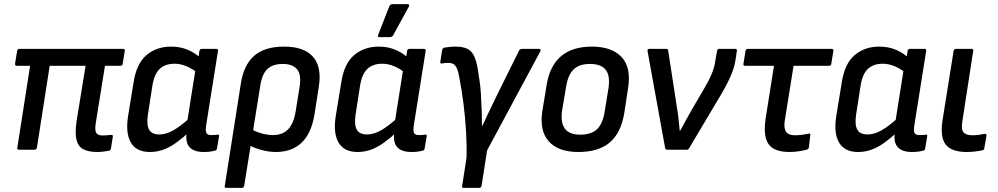

<svg xmlns="http://www.w3.org/2000/svg" viewBox="-20 -726 4839 931"><path d="M451 11Q410 11 384.5 -2Q359 -15 351 -47.5Q343 -80 351 -137L395 -407H221L159 -10Q156 0 147 0H72Q62 0 64 -10L126 -407H62Q52 -407 53 -417L63 -479Q65 -489 75 -489H576Q587 -489 585 -479L575 -417Q574 -407 564 -407H489L444 -127Q439 -94 447 -81.5Q455 -69 477 -69Q487 -69 498 -70Q509 -71 519 -72Q523 -73 525.5 -70.5Q528 -68 527 -63L518 -6Q516 4 508 5Q496 7 481.5 9Q467 11 451 11Z M707 11Q641 11 614.5 -35Q588 -81 601 -163L628 -328Q642 -418 690.5 -459Q739 -500 810 -500Q854 -500 890.5 -484.5Q927 -469 950 -446L940 -371Q914 -392 885 -404.5Q856 -417 826 -417Q781 -417 754.5 -392Q728 -367 719 -311L697 -169Q690 -121 703 -97.5Q716 -74 753 -74Q785 -74 820.5 -94Q856 -114 908 -161L901 -89Q866 -57 835 -34.5Q804 -12 772.5 -0.5Q741 11 707 11ZM968 11Q921 11 899.5 -12Q878 -35 885 -86L888 -107L887 -131L930 -403L940 -433L947 -479Q949 -489 958 -489H1028Q1039 -489 1037 -479L980 -121Q975 -90 981 -80.5Q987 -71 1003 -71Q1012 -71 1020 -71.5Q1028 -72 1035 -73Q1044 -75 1042 -65L1032 -6Q1031 4 1020 5Q1008 8 996 9.5Q984 11 968 11Z M1078 185Q1067 185 1070 175L1148 -322Q1162 -411 1212.5 -455.5Q1263 -500 1358 -500Q1454 -500 1497.5 -451Q1541 -402 1526 -306L1506 -178Q1492 -83 1444.5 -36Q1397 11 1317 11Q1283 11 1245.5 0.5Q1208 -10 1183 -25L1193 -103Q1217 -88 1247 -79.5Q1277 -71 1303 -71Q1351 -71 1378 -100Q1405 -129 1414 -188L1433 -307Q1442 -365 1420 -390.5Q1398 -416 1351 -416Q1305 -416 1278.5 -393Q1252 -370 1243 -316L1164 175Q1162 185 1153 185Z M1714 11Q1648 11 1621.5 -35Q1595 -81 1608 -163L1635 -328Q1649 -418 1697.5 -459Q1746 -500 1817 -500Q1861 -500 1897.5 -484.5Q1934 -469 1957 -446L1947 -371Q1921 -392 1892 -404.5Q1863 -417 1833 -417Q1788 -417 1761.5 -392Q1735 -367 1726 -311L1704 -169Q1697 -121 1710 -97.5Q1723 -74 1760 -74Q1792 -74 1827.5 -94Q1863 -114 1915 -161L1908 -89Q1873 -57 1842 -34.5Q1811 -12 1779.5 -0.5Q1748 11 1714 11ZM1975 11Q1928 11 1906.5 -12Q1885 -35 1892 -86L1895 -107L1894 -131L1937 -403L1947 -433L1954 -479Q1956 -489 1965 -489H2035Q2046 -489 2044 -479L1987 -121Q1982 -90 1988 -80.5Q1994 -71 2010 -71Q2019 -71 2027 -71.5Q2035 -72 2042 -73Q2051 -75 2049 -65L2039 -6Q2038 4 2027 5Q2015 8 2003 9.5Q1991 11 1975 11ZM1818 -546Q1814 -546 1813 -549.5Q1812 -553 1814 -558L1868 -696Q1871 -702 1875 -704Q1879 -706 1885 -706H1956Q1962 -706 1963.5 -702Q1965 -698 1962 -693L1887 -556Q1882 -546 1870 -546Z M2228 185Q2218 185 2221 175L2242 40Q2244 -18 2240 -86.5Q2236 -155 2227.5 -222.5Q2219 -290 2208 -346Q2203 -377 2196 -393Q2189 -409 2179.5 -415Q2170 -421 2155 -421Q2147 -421 2139 -420.5Q2131 -420 2123 -418Q2113 -417 2115 -426L2124 -484Q2127 -493 2134 -495Q2146 -497 2159.5 -498.5Q2173 -500 2189 -500Q2223 -500 2246 -489.5Q2269 -479 2282 -447.5Q2295 -416 2302 -355Q2307 -327 2309.5 -300.5Q2312 -274 2313 -247Q2315 -217 2316 -183.5Q2317 -150 2317 -116H2319Q2330 -139 2342 -165Q2354 -191 2367 -217.5Q2380 -244 2392 -269L2497 -481Q2502 -489 2511 -489H2593Q2605 -489 2600 -477L2342 3L2315 175Q2313 185 2304 185Z M2785 11Q2687 11 2641 -40.5Q2595 -92 2610 -189L2631 -316Q2662 -500 2850 -500Q2946 -500 2993.5 -450Q3041 -400 3026 -302L3007 -177Q2991 -81 2936.5 -35Q2882 11 2785 11ZM2794 -73Q2847 -73 2875 -99.5Q2903 -126 2912 -185L2930 -295Q2940 -358 2917.5 -387Q2895 -416 2841 -416Q2789 -416 2761.5 -389.5Q2734 -363 2725 -305L2706 -193Q2697 -134 2718 -103.5Q2739 -73 2794 -73Z M3215 0Q3207 0 3205 -9L3120 -478Q3118 -489 3129 -489H3210Q3220 -489 3220 -481L3262 -207Q3267 -179 3270 -150.5Q3273 -122 3276 -92H3278Q3292 -119 3307.5 -146Q3323 -173 3338 -200L3397 -301Q3411 -325 3421 -345.5Q3431 -366 3438.5 -387.5Q3446 -409 3449 -434L3457 -479Q3459 -489 3467 -489H3545Q3555 -489 3553 -479L3547 -439Q3543 -410 3533 -382.5Q3523 -355 3509 -327Q3495 -299 3476 -267L3322 -8Q3318 0 3311 0Z M3807 11Q3760 11 3731.5 -5Q3703 -21 3693.5 -56.5Q3684 -92 3692 -148L3733 -407H3593Q3583 -407 3585 -417L3595 -479Q3597 -489 3606 -489H4013Q4023 -489 4021 -479L4011 -417Q4010 -407 4000 -407H3828L3785 -139Q3780 -103 3792 -86.5Q3804 -70 3834 -70Q3853 -70 3870 -72.5Q3887 -75 3902 -78Q3911 -80 3909 -69L3902 -10Q3901 -6 3898.5 -4Q3896 -2 3892 0Q3876 4 3853.5 7.5Q3831 11 3807 11Z M4141 11Q4075 11 4048.5 -35Q4022 -81 4035 -163L4062 -328Q4076 -418 4124.5 -459Q4173 -500 4244 -500Q4288 -500 4324.5 -484.5Q4361 -469 4384 -446L4374 -371Q4348 -392 4319 -404.5Q4290 -417 4260 -417Q4215 -417 4188.5 -392Q4162 -367 4153 -311L4131 -169Q4124 -121 4137 -97.5Q4150 -74 4187 -74Q4219 -74 4254.5 -94Q4290 -114 4342 -161L4335 -89Q4300 -57 4269 -34.5Q4238 -12 4206.5 -0.5Q4175 11 4141 11ZM4402 11Q4355 11 4333.5 -12Q4312 -35 4319 -86L4322 -107L4321 -131L4364 -403L4374 -433L4381 -479Q4383 -489 4392 -489H4462Q4473 -489 4471 -479L4414 -121Q4409 -90 4415 -80.5Q4421 -71 4437 -71Q4446 -71 4454 -71.5Q4462 -72 4469 -73Q4478 -75 4476 -65L4466 -6Q4465 4 4454 5Q4442 8 4430 9.5Q4418 11 4402 11Z M4668 11Q4595 11 4566.5 -24Q4538 -59 4550 -141L4604 -479Q4606 -489 4616 -489H4691Q4701 -489 4699 -479L4646 -135Q4640 -99 4652 -84.5Q4664 -70 4696 -70Q4711 -70 4726 -72Q4741 -74 4754 -77Q4765 -78 4763 -66L4753 -8Q4752 1 4743 3Q4729 6 4708.5 8.5Q4688 11 4668 11Z"/></svg>

Font: Sofia Sans Semi Condensed SemiBold
Style: Italic
Weight: 600
Italic angle: -9°
Version: Version 4.100